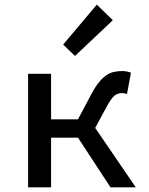

<svg xmlns="http://www.w3.org/2000/svg" viewBox="-20 -807 640 827"><path d="M101 0V-489H200V-293H316L371 -397Q387 -428 402.5 -448Q418 -468 434 -480Q450 -492 467.5 -496.5Q485 -501 507 -501Q525 -501 544 -494L527 -402Q521 -404 516.5 -405Q512 -406 505 -406Q486 -406 472 -394Q458 -382 437 -343L390 -256L565 0H456L316 -214H200V0ZM303 -566 252 -615 397 -787 466 -720Z"/></svg>

Font: Source Code Pro Medium
Style: Regular
Weight: 500
Monospace: yes
Designer: Paul D. Hunt, Teo Tuominen
Foundry: Adobe Systems Incorporated
Version: Version 2.030;PS 1.000;hotconv 16.6.51;makeotf.lib2.5.65220